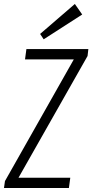

<svg xmlns="http://www.w3.org/2000/svg" viewBox="-36 -947 465 967"><path d="M-11 -35 359 -689 365 -648H90L97 -700H409L405 -665L34 -11L27 -52H318L311 0H-16ZM378 -874 184 -749 166 -776 341 -927Z"/></svg>

Font: Pathway Extreme Condensed Thin
Style: Italic
Weight: 250
Width: 3
Italic angle: -8°
Version: Version 1.001;gftools[0.9.26]